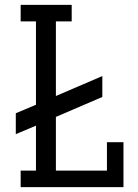

<svg xmlns="http://www.w3.org/2000/svg" viewBox="-20 -770 568 790"><path d="M65 -68H128V-253L45 -218V-304L128 -339V-682H65V-750H275V-682H210V-375L401 -457V-371L210 -289V-68H420V-185H488V0H65Z"/></svg>

Font: Kelly Slab
Style: Regular
Weight: 400
Designer: Denis Masharov
Foundry: Denis Masharov
Version: Version 1.001